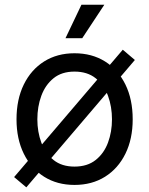

<svg xmlns="http://www.w3.org/2000/svg" viewBox="-20 -781 640 823"><path d="M299.3 11.7Q225.1 11.7 169.2 -23.4Q113.3 -58.6 82 -122.1Q50.8 -185.5 50.8 -269.5Q50.8 -355 82 -418.7Q113.3 -482.4 169.2 -517.6Q225.1 -552.7 299.3 -552.7Q374 -552.7 430.2 -517.6Q486.3 -482.4 517.6 -418.7Q548.8 -355 548.8 -269.5Q548.8 -185.5 517.6 -122.1Q486.3 -58.6 430.2 -23.4Q374 11.7 299.3 11.7ZM299.3 -66.9Q354.5 -66.9 390.1 -95.2Q425.8 -123.5 442.9 -169.7Q460 -215.8 460 -269.5Q460 -323.7 442.9 -370.4Q425.8 -417 390.1 -445.6Q354.5 -474.1 299.3 -474.1Q244.6 -474.1 209.5 -445.6Q174.3 -417 157.2 -370.6Q140.1 -324.2 140.1 -269.5Q140.1 -215.8 157.2 -169.7Q174.3 -123.5 209.5 -95.2Q244.6 -66.9 299.3 -66.9ZM92.8 22 40.5 -22 506.3 -567.9 558.1 -523.9ZM260.7 -617.2 329.1 -760.7H427.2L332.5 -617.2Z"/></svg>

Font: Inter
Style: Regular
Weight: 400
Designer: Rasmus Andersson
Foundry: rsms
Version: Version 4.001;git-9221beed3